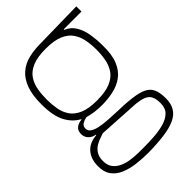

<svg xmlns="http://www.w3.org/2000/svg" viewBox="-270 -765 1179 1179"><g transform="rotate(-45 319.0 -175.5)"><path d="M300 299Q247 299 197 292.5Q147 286 107.5 269Q68 252 45 220Q22 188 23 138Q23 104 32.5 78.5Q42 53 59 35Q76 17 99.5 7.5Q123 -2 151 -4V-8Q126 -11 107.5 -29Q89 -47 89 -76Q89 -86 93 -98.5Q97 -111 111 -121.5Q125 -132 154 -136V-139Q106 -164 76 -219.5Q46 -275 46 -376V-377Q46 -458 66 -510Q86 -562 121 -591.5Q156 -621 203 -632.5Q250 -644 305 -644L623 -650V-605H469V-600Q510 -583 531.5 -546Q553 -509 560.5 -461.5Q568 -414 568 -367V-366Q570 -285 548.5 -234Q527 -183 489 -156Q451 -129 403 -119Q355 -109 305 -109Q274 -109 244 -113Q214 -117 186 -125Q165 -121 148.5 -111Q132 -101 132 -80Q132 -59 150 -47Q168 -35 197 -29Q226 -23 259.5 -20.5Q293 -18 324 -17Q412 -15 468.5 -8Q525 -1 556.5 15Q588 31 600.5 61Q613 91 613 139Q613 185 594 216Q575 247 536.5 264.5Q498 282 439 290Q380 298 300 299ZM298 256Q343 256 390.5 253Q438 250 478.5 239Q519 228 544 204Q569 180 569 137Q569 95 556.5 74.5Q544 54 520 45Q496 36 461 32L187 16Q178 20 158.5 26Q139 32 118 44Q97 56 82 78.5Q67 101 67 137Q67 175 85 198Q103 221 131 233.5Q159 246 191 250.5Q223 255 251.5 255.5Q280 256 298 256ZM305 -151Q378 -151 421.5 -169.5Q465 -188 486.5 -219.5Q508 -251 515.5 -291Q523 -331 523 -374Q523 -418 515.5 -458Q508 -498 486.5 -530Q465 -562 421.5 -580.5Q378 -599 305 -599Q233 -599 190 -580.5Q147 -562 125.5 -530Q104 -498 97 -458Q90 -418 90 -374Q90 -331 97 -291Q104 -251 125.5 -219.5Q147 -188 190 -169.5Q233 -151 305 -151Z"/></g></svg>

Font: Matangi Light
Style: Regular
Weight: 300
Designer: Prashant Pant
Foundry: The Graphic Ant
Version: Version 3.002